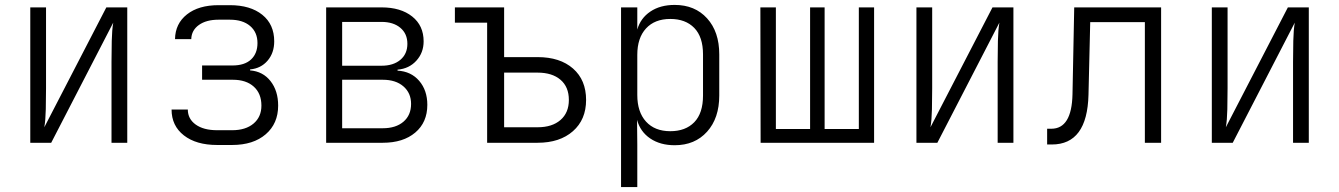

<svg xmlns="http://www.w3.org/2000/svg" viewBox="-20 -580 5440 780"><path d="M103 0V-550H167V-222Q167 -181 166 -136Q165 -91 160 -63L412 -550H497V0H433V-329Q433 -369 434 -414Q435 -459 440 -488L188 0Z M862 9Q777 9 727 -30Q677 -69 677 -135H743Q743 -97 775 -74Q807 -51 862 -51H923Q978 -51 1010 -78Q1042 -105 1042 -151Q1042 -200 1011 -228Q980 -256 926 -256H801V-314H924Q974 -314 1000 -338.5Q1026 -363 1026 -405Q1026 -449 996 -474.5Q966 -500 914 -500H868Q818 -500 788 -478.5Q758 -457 757 -421H691Q692 -484 739.5 -521.5Q787 -559 868 -559H914Q997 -559 1045.5 -520Q1094 -481 1094 -412Q1094 -365 1067 -333.5Q1040 -302 996 -298V-294Q1048 -290 1079 -250.5Q1110 -211 1110 -151Q1110 -78 1059.5 -34.5Q1009 9 923 9Z M1305 0V-550H1530Q1608 -550 1654.5 -513Q1701 -476 1701 -412Q1701 -366 1671.5 -333.5Q1642 -301 1595 -297V-293Q1650 -290 1683 -251.5Q1716 -213 1716 -154Q1716 -83 1667 -41.5Q1618 0 1535 0ZM1370 -313H1530Q1578 -313 1606.5 -337Q1635 -361 1635 -402Q1635 -443 1606.5 -467Q1578 -491 1530 -491H1370ZM1370 -59H1535Q1588 -59 1619 -85.5Q1650 -112 1650 -158Q1650 -202 1619 -229Q1588 -256 1535 -256H1370Z M1959 0V-488H1828V-550H2028V-348H2164Q2255 -348 2308 -301.5Q2361 -255 2361 -174Q2361 -94 2307.5 -47Q2254 0 2164 0ZM2028 -63H2164Q2223 -63 2257 -92.5Q2291 -122 2291 -174Q2291 -227 2257 -256Q2223 -285 2164 -285H2028Z M2503 180V-550H2569V-460Q2582 -506 2622 -533Q2662 -560 2721 -560Q2803 -560 2852.5 -505.5Q2902 -451 2902 -359V-192Q2902 -100 2852.5 -45Q2803 10 2721 10Q2662 10 2621.5 -17.5Q2581 -45 2568 -93L2569 8V180ZM2703 -47Q2765 -47 2800.5 -83.5Q2836 -120 2836 -192V-359Q2836 -430 2800.5 -466.5Q2765 -503 2703 -503Q2640 -503 2604.5 -464.5Q2569 -426 2569 -357V-194Q2569 -125 2604.5 -86Q2640 -47 2703 -47Z M3070 0 3069 -550H3132V-56H3271V-550H3330V-56H3469V-550H3531V0Z M3703 0V-550H3767V-222Q3767 -181 3766 -136Q3765 -91 3760 -63L4012 -550H4097V0H4033V-329Q4033 -369 4034 -414Q4035 -459 4040 -488L3788 0Z M4234 7V-57H4251Q4334 -57 4337 -197L4344 -550H4697V0H4631V-490H4409L4402 -195Q4397 7 4253 7Z M4903 0V-550H4967V-222Q4967 -181 4966 -136Q4965 -91 4960 -63L5212 -550H5297V0H5233V-329Q5233 -369 5234 -414Q5235 -459 5240 -488L4988 0Z"/></svg>

Font: JetBrains Mono NL ExtraLight
Style: Regular
Weight: 200
Designer: Philipp Nurullin, Konstantin Bulenkov
Foundry: JetBrains
Version: Version 2.304; ttfautohint (v1.8.4.7-5d5b)